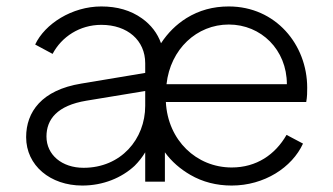

<svg xmlns="http://www.w3.org/2000/svg" viewBox="-20 -563 1033 595"><path d="M235 12C300 12 357 -12 397 -49C410 -62 421 -76 430 -91V0H491V-91C512 -62 539 -39 570 -21C608 1 651 12 698 12C799 12 885 -44 919 -118L868 -145C833 -84 775 -44 698 -44C589 -44 500 -128 494 -247H929C932 -263 932 -278 932 -291C932 -425 834 -543 689 -543C640 -543 597 -531 558 -507C526 -487 500 -461 479 -429C468 -460 448 -486 420 -506C385 -531 343 -543 294 -543C203 -543 119 -489 89 -425L143 -396C171 -449 227 -486 294 -486C375 -486 430 -438 430 -367V-337L232 -304C109 -284 61 -216 61 -138C61 -50 136 12 235 12ZM496 -302C508 -411 590 -487 689 -487C789 -487 869 -409 869 -302ZM239 -43C172 -43 124 -83 124 -140C124 -193 157 -236 248 -251L430 -281V-235C430 -132 355 -43 239 -43Z"/></svg>

Font: Plus Jakarta Sans Light
Style: Regular
Weight: 300
Designer: Gumpita Rahayu
Foundry: Tokotype
Version: Version 2.071;gftools[0.9.30]